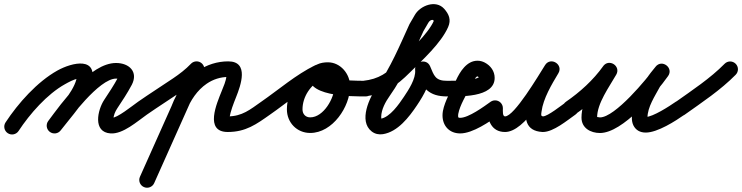

<svg xmlns="http://www.w3.org/2000/svg" viewBox="-58 -597 3567 923"><path d="M31.3 32.6C31.3 32.6 31.3 32.6 31.3 32.6C85.4 -49.6 168.1 -144.2 254.3 -192.2C273.2 -202.8 294.3 -214.3 315.7 -219C317.2 -219.2 318.7 -219.5 320.2 -219.7C321.2 -219.8 323.9 -219.5 323 -219.9C319.7 -221.1 317.6 -222 315 -224.7C306.9 -233.5 313.1 -229.3 308.8 -213.9C291.1 -149.2 216.9 -71.9 174.2 -15.7C161.6 0.8 164.8 24.3 181.3 36.8C197.8 49.4 221.3 46.2 233.8 29.7C233.8 29.7 233.8 29.7 233.8 29.7C284.5 -36.9 359.1 -113.6 381.2 -194.1C417.9 -328 289 -297.5 217.7 -257.8C120.8 -203.7 29.5 -101.1 -31.3 -8.6C-42.7 8.7 -37.9 31.9 -20.6 43.3C-3.3 54.7 19.9 49.9 31.3 32.6ZM234 29.5C234 29.5 234 29.5 234 29.5C275.9 -26.4 418.3 -219.2 500 -219.2C503.9 -219.2 507.7 -219 511.6 -218.4C522.5 -216.9 514.2 -233.8 508.7 -223.3C508.7 -223.3 508.8 -223.4 508.8 -223.4C508.8 -223.5 508.9 -223.5 508.9 -223.5C489.1 -186.3 465.8 -151.8 442.7 -116.6C411.3 -69 386.4 38.5 473.5 44.4C533.1 48.4 600.8 -12.8 648.5 -46.3C665.5 -58.2 669.6 -81.5 657.7 -98.5C645.8 -115.5 622.5 -119.6 605.5 -107.7C605.5 -107.7 605.5 -107.7 605.5 -107.7C577.1 -87.8 504.7 -28.6 478.5 -30.4C475 -30.7 487.9 -22.1 487.8 -25.6C487.3 -42.3 496.3 -61.7 505.3 -75.4C529.8 -112.5 554.3 -149 575.1 -188.5C575.1 -188.5 575.2 -188.5 575.2 -188.6C575.2 -188.6 575.3 -188.7 575.3 -188.7C608.2 -252 562.6 -294.2 500 -294.2C374.5 -294.2 239.2 -102.6 174 -15.5C161.6 1.1 164.9 24.6 181.5 37C198.1 49.4 221.6 46.1 234 29.5Z M648.4 -46.2C648.4 -46.2 648.4 -46.2 648.4 -46.2C703.6 -84.6 760.3 -120.5 816 -158.2C851.3 -182.1 884.5 -207.7 914.1 -238.6C928.4 -253.5 927.9 -277.3 912.9 -291.6C898 -305.9 874.2 -305.4 859.9 -290.4C834.1 -263.4 804.9 -241.2 774 -220.3C718.1 -182.5 661 -146.4 605.6 -107.8C588.6 -96 584.4 -72.6 596.2 -55.6C608 -38.6 631.4 -34.4 648.4 -46.2ZM852.8 -279.8C852.8 -279.8 852.8 -279.8 852.8 -279.8C773.4 -102.3 694.1 75.2 614.8 252.7C606.3 271.6 614.8 293.8 633.7 302.2C652.6 310.7 674.8 302.2 683.2 283.3C762.6 105.8 841.9 -71.7 921.2 -249.2C929.7 -268.1 921.2 -290.3 902.3 -298.7C883.4 -307.2 861.2 -298.7 852.8 -279.8ZM838 -63.5C838 -63.5 838 -63.5 838 -63.5C857.7 -114.6 890.1 -163.5 935.9 -194.7C966.5 -215.6 1001.9 -227 1039 -227C1041.6 -227 1041.5 -225.9 1038 -228C1030.1 -232.8 1031.7 -241.9 1030.6 -231.2C1028.2 -206.7 1016.5 -181 1007.4 -158.3C985 -101.8 922.9 37.5 1037 37.5C1123.5 37.5 1174.4 0.4 1240.6 -46.4C1257.5 -58.3 1261.6 -81.7 1249.6 -98.6C1237.7 -115.5 1214.3 -119.6 1197.4 -107.6C1197.4 -107.6 1197.4 -107.6 1197.4 -107.6C1144.8 -70.6 1105.9 -37.5 1037 -37.5C1032.6 -37.5 1038.8 -36.1 1040.9 -34C1042.5 -32.4 1044.1 -25.9 1044.5 -28.1C1050.8 -64.4 1063.6 -96.5 1077.1 -130.6C1098.6 -184.6 1141.8 -302 1039 -302C986.9 -302 936.6 -286 893.6 -256.7C835.2 -216.8 793.2 -155.9 768 -90.5C760.6 -71.2 770.2 -49.5 789.5 -42C808.8 -34.6 830.5 -44.2 838 -63.5Z M1188.2 -55.7C1199.9 -38.6 1223.3 -34.4 1240.3 -46.2C1321.9 -102.6 1400.9 -172.3 1489.8 -215.8C1512.1 -226.6 1515.2 -248.8 1507.2 -265.6C1499.2 -282.4 1480.1 -293.9 1457.6 -283.5C1376.8 -246 1321.2 -160.3 1321.2 -71.2C1321.2 -7.8 1369.3 42.2 1433.2 42.2C1540.7 42.2 1625.1 -83.9 1625.1 -182.5C1625.1 -241.5 1579 -297.5 1518 -297.5C1483.4 -297.5 1446.3 -286.6 1433.6 -250.4C1433.6 -250.4 1433.6 -250.4 1433.6 -250.5C1433.7 -250.6 1433.7 -250.6 1433.7 -250.6C1390.8 -130.6 1637.9 -133.6 1700 -133.5C1720.7 -133.5 1737.5 -150.2 1737.5 -171C1737.5 -191.7 1720.8 -208.5 1700 -208.5C1650.4 -208.6 1599.3 -209.7 1550.4 -218.8C1539.5 -220.8 1528.6 -223.2 1518.1 -226.9C1512.7 -228.9 1507.5 -231.1 1502.8 -234.4C1502.6 -234.6 1502.4 -234.7 1502.2 -234.9C1503.9 -230.8 1503.1 -236.6 1504.4 -229.8C1504.6 -228.4 1503.8 -224 1504.3 -225.4C1504.3 -225.4 1504.3 -225.4 1504.4 -225.5C1504.4 -225.6 1504.4 -225.6 1504.4 -225.6C1505.1 -227.5 1502.5 -222 1501 -220.7C1499.5 -219.5 1504.4 -221.5 1505.4 -221.6C1509.6 -222.3 1513.8 -222.5 1518 -222.5C1537.1 -222.5 1550.1 -199.9 1550.1 -182.5C1550.1 -126.1 1497.7 -32.8 1433.2 -32.8C1410.6 -32.8 1396.2 -48.9 1396.2 -71.2C1396.2 -131.2 1434.7 -190.2 1489.1 -215.4C1511.6 -225.9 1514.7 -248.2 1506.5 -265.3C1498.4 -282.3 1479.1 -294 1456.9 -283.2C1364.3 -237.9 1282.4 -166.5 1197.7 -107.8C1180.6 -96.1 1176.4 -72.7 1188.2 -55.7Z M1695.1 -133.7C1695.1 -133.7 1695.1 -133.7 1695.1 -133.7C1791 -144.4 1845.1 -181.1 1914.5 -250.5C1973.5 -309.5 2061.9 -388.8 2096.3 -466.9C2111.7 -501.8 2100.5 -528.9 2076.9 -555.1C2037 -599.4 1962.4 -570.3 1936.6 -525.8C1928.2 -511.5 1919.9 -497.2 1911.6 -482.8C1911.6 -482.8 1911.1 -482 1910.7 -481.2C1910.3 -480.4 1909.9 -479.6 1909.9 -479.6C1863.3 -377.5 1819.6 -271.6 1754.4 -179.7C1718.6 -129.3 1664.4 -15.5 1728.7 34.8C1744.2 47 1763.5 51.1 1782.8 48C1854.2 36.8 1908.4 -33.9 1946.1 -90.1C1979.3 -139.5 2018.5 -205.8 2012.3 -267.7C2010.2 -288.8 1988.1 -293.9 1968.6 -288.9C1949.1 -283.9 1932.2 -268.7 1940.5 -249.2C1972.3 -175.3 2002.4 -132.5 2093.4 -133.5C2114.1 -133.7 2130.7 -150.7 2130.5 -171.4C2130.3 -192.1 2113.3 -208.7 2092.6 -208.5C2092.6 -208.5 2092.6 -208.5 2092.6 -208.5C2033.6 -207.9 2028.6 -234.3 2009.5 -278.8C2001.1 -298.3 1982.1 -304.2 1965.7 -300C1949.3 -295.7 1935.6 -281.4 1937.7 -260.3C1941.8 -218.9 1905.7 -164.3 1883.9 -131.9C1860.1 -96.6 1817.1 -33.2 1771.2 -26C1770 -25.9 1770.5 -26.1 1771.4 -25.8C1781.3 -23 1774.4 -11.4 1774.6 -35.5C1774.9 -70.8 1795.8 -108.4 1815.6 -136.3C1883.6 -232.1 1929.5 -342 1978.1 -448.4C1978.1 -448.4 1977.7 -447.6 1977.3 -446.8C1976.8 -446 1976.4 -445.1 1976.4 -445.2C1984.8 -459.5 1993.1 -473.8 2001.4 -488.2C2006.7 -497.3 2015.8 -503.8 2026.7 -500.4C2029 -499.7 2019.5 -506.7 2021.1 -504.9C2024.5 -501.2 2027.9 -492.5 2028.4 -499.1C2028.5 -499.8 2028 -497.8 2027.7 -497.1C1999.8 -433.6 1909.6 -351.7 1861.5 -303.5C1804 -246.1 1764.5 -216.9 1686.9 -208.3C1666.3 -206 1651.4 -187.5 1653.7 -166.9C1656 -146.3 1674.5 -131.4 1695.1 -133.7Z M2083 -133.5C2083 -133.5 2083 -133.5 2083 -133.5C2147.8 -133.5 2320 -125.1 2320 -222.5C2320 -255 2300.6 -281.4 2272.5 -296.2C2261.6 -301.9 2249.6 -305.1 2237.4 -305.1C2185.5 -305.1 2153.1 -252.2 2134 -210.7C2112.1 -163.4 2080.7 -114 2071.1 -62.9C2071.1 -62.9 2071.1 -62.7 2071.1 -62.4C2071 -62.2 2071 -62 2071 -62C2069.9 -55.4 2069.3 -49 2069.3 -42.3C2069.3 8.2 2102.4 44.4 2154.3 44.4C2215.1 44.4 2296.2 -12.4 2343.8 -46.5C2360.7 -58.6 2364.5 -82 2352.5 -98.8C2340.4 -115.7 2317 -119.5 2300.2 -107.5C2268.4 -84.7 2194.5 -30.6 2154.3 -30.6C2144.4 -30.6 2144.3 -32.1 2144.3 -42.3C2144.3 -45 2144.6 -47.4 2145 -50C2145 -50 2145 -49.8 2144.9 -49.6C2144.9 -49.3 2144.9 -49.1 2144.9 -49.1C2153.1 -93 2183 -138.1 2202 -179.3C2206.3 -188.4 2228.1 -230.1 2237.4 -230.1C2237.6 -230.1 2237 -230.1 2236.8 -230.2C2236.4 -230.2 2237.5 -229.8 2237.5 -229.8C2239.9 -228.5 2245 -225.9 2245 -222.5C2245 -214.9 2245.6 -217.1 2246.7 -227.4C2246.5 -227.2 2246.3 -227.1 2246.1 -226.9C2232.6 -217.4 2211.2 -215 2195.4 -213C2158.2 -208.3 2120.4 -208.5 2083 -208.5C2062.3 -208.5 2045.5 -191.7 2045.5 -171C2045.5 -150.3 2062.3 -133.5 2083 -133.5Z M2284.5 -77C2284.5 -77 2284.5 -77 2284.5 -77C2284.5 -19.9 2303.4 37.5 2370 37.5C2467 37.5 2575.9 -165.1 2625.7 -244C2638.9 -264.8 2629.2 -285.2 2613.1 -295.1C2597 -305 2574.4 -304.4 2561.8 -283.2C2523.5 -219 2382.3 29.1 2550.1 37.5C2550.1 37.5 2550.6 37.5 2551.1 37.5C2551.5 37.5 2552 37.5 2552 37.5C2602.5 37.5 2668.2 -18.1 2708.5 -46.3C2725.5 -58.2 2729.6 -81.5 2717.7 -98.5C2705.8 -115.5 2682.5 -119.6 2665.5 -107.7C2665.5 -107.7 2665.5 -107.7 2665.5 -107.7C2641.5 -90.9 2575.1 -37.5 2552 -37.5C2552 -37.5 2552.5 -37.5 2552.9 -37.5C2553.4 -37.5 2553.9 -37.5 2553.9 -37.5C2540.4 -38.1 2543.7 -47.1 2545.3 -60.5C2553.3 -123.5 2594.3 -191.3 2626.2 -244.8C2638.8 -266 2629.5 -286.2 2613.6 -296C2597.8 -305.7 2575.5 -304.9 2562.3 -284C2530.5 -233.6 2414.4 -37.5 2370 -37.5C2357.2 -37.5 2359.5 -62.9 2359.5 -77C2359.5 -97.7 2342.7 -114.5 2322 -114.5C2301.3 -114.5 2284.5 -97.7 2284.5 -77Z M2653.1 -55.8C2664.8 -38.7 2688.2 -34.4 2705.2 -46.1C2779.8 -97.4 2849.9 -161.3 2902.6 -235.3C2916.3 -254.6 2906.4 -275 2890.1 -285.4C2873.8 -295.8 2851.2 -296.2 2839.4 -275.6C2798 -202.9 2737.4 -117.3 2737.4 -31.7C2737.4 18.8 2781.2 42.4 2826.2 42.4C2935.6 42.4 3094.3 -147.8 3153.6 -231.3C3167.7 -251.1 3160.3 -271.9 3145.5 -283C3130.8 -294 3108.8 -295.4 3093.7 -276.4C3078.1 -256.8 3060.9 -237.3 3048.4 -215.6C3048.4 -215.6 3048.3 -215.4 3048.2 -215.1C3048.1 -214.9 3047.9 -214.7 3047.9 -214.7C3017.4 -157.6 2979.5 -97 2979.5 -30.3C2979.5 -17.4 2981.7 -4.5 2987.6 7.1C2987.6 7.1 2987.8 7.3 2987.9 7.6C2988.1 7.9 2988.2 8.2 2988.2 8.2C2999 27.7 3017.6 40.3 3046.4 40.3C3103 40.3 3188.9 -15 3233.5 -46.3C3250.5 -58.2 3254.6 -81.5 3242.7 -98.5C3230.8 -115.5 3207.5 -119.6 3190.5 -107.7C3160.1 -86.4 3080 -34.7 3046.4 -34.7C3040.2 -34.7 3060.6 -15.9 3053.8 -28.2C3053.8 -28.2 3053.9 -27.9 3054.1 -27.6C3054.2 -27.3 3054.4 -27.1 3054.4 -27.1C3054 -27.7 3054.5 -28.4 3054.5 -30.3C3054.5 -82.2 3090.1 -134.5 3114.1 -179.3C3114.1 -179.3 3114 -179.1 3113.8 -178.9C3113.7 -178.6 3113.6 -178.4 3113.6 -178.4C3124 -196.7 3139.2 -213.1 3152.3 -229.6C3167.5 -248.7 3159.6 -269.9 3144.3 -281.3C3129.1 -292.8 3106.5 -294.6 3092.4 -274.7C3051.8 -217.6 2898.5 -32.6 2826.2 -32.6C2822.2 -32.6 2809.9 -35.6 2810.9 -34.4C2811.4 -33.7 2812.4 -30.8 2812.4 -31.7C2812.4 -100.6 2870.7 -178.9 2904.6 -238.4C2916.3 -259.1 2907.4 -278.8 2892.2 -288.6C2876.9 -298.3 2855.2 -298.1 2841.5 -278.7C2793.9 -211.9 2730.1 -154.2 2662.8 -107.9C2645.7 -96.2 2641.4 -72.8 2653.1 -55.8Z M3180.4 -53.9C3192.4 -37.1 3215.8 -33.1 3232.7 -45.1C3316.7 -104.8 3406.3 -164.1 3478.7 -237.7C3493.3 -252.5 3493.1 -276.2 3478.3 -290.7C3463.5 -305.3 3439.8 -305.1 3425.3 -290.3C3425.3 -290.3 3425.3 -290.3 3425.3 -290.3C3356 -219.9 3269.6 -163.3 3189.3 -106.2C3172.4 -94.2 3168.4 -70.8 3180.4 -53.9Z"/></svg>

Font: FRB American Cursive Extrabold
Style: Bold Italic
Weight: 800
Italic angle: -25°
Version: Version 2.0;Modular Font Editor K font №1